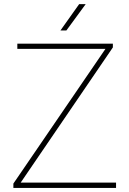

<svg xmlns="http://www.w3.org/2000/svg" viewBox="-20 -926 638 946"><path d="M551.8 -26.4V0H45.9V-21.5L499.5 -685.1H65.4V-710.9H536.1V-692.4L82 -26.4ZM277.8 -775.9 370.1 -905.8H402.3L307.1 -775.9Z"/></svg>

Font: Vazirmatn FD Thin
Style: Regular
Weight: 100
Designer: Saber Rastikerdar
Foundry: Saber Rastikerdar
Version: Version 33.003